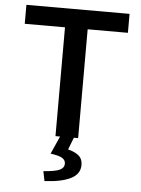

<svg xmlns="http://www.w3.org/2000/svg" viewBox="-59 -700 718 979"><g transform="rotate(5 300.0 -210.5)"><path d="M242 0V-557H36V-654H564V-557H358V0ZM206 233 196 183Q257 179 279.5 168Q302 157 302 136Q302 118 285.5 107.5Q269 97 225 91L270 -10H340L312 62Q348 71 367.5 87.5Q387 104 387 135Q387 182 339.5 205.5Q292 229 206 233Z"/></g></svg>

Font: Source Code Pro SemiBold
Style: Regular
Weight: 600
Monospace: yes
Designer: Paul D. Hunt, Teo Tuominen
Foundry: Adobe Systems Incorporated
Version: Version 1.018;hotconv 1.0.116;makeotfexe 2.5.65601